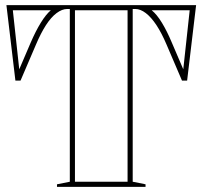

<svg xmlns="http://www.w3.org/2000/svg" viewBox="-20 -728 789 748"><path d="M202 0V-10L252 -20V-693H242Q222 -693 200.5 -677Q179 -661 159 -630Q139 -599 120 -554L60 -414H40L5 -708H744L709 -414H689L629 -554Q610 -599 589.5 -630Q569 -661 548 -677Q527 -693 507 -693H497V-20L547 -10V0ZM55 -458 100 -563Q119 -607 139 -639.5Q159 -672 178 -688H30ZM272 -20H477V-688H272ZM694 -458 719 -688H571Q591 -672 611 -639Q631 -606 649 -563Z"/></svg>

Font: Kalnia Glaze Thin
Style: Regular
Weight: 100
Version: Version 1.110